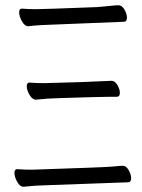

<svg xmlns="http://www.w3.org/2000/svg" viewBox="-20 -714 540 732"><path d="M70 -2Q56 -2 45.5 -21Q35 -40 35 -55Q35 -69 45 -69H47Q71 -67 101 -67Q377 -76 410 -79Q438 -82 448 -82Q461 -82 470.5 -65.5Q480 -49 480 -35Q480 -19 468 -19L162 -8Q113 -7 70 -2ZM117 -334Q103 -334 92.5 -352.5Q82 -371 82 -385Q82 -399 92 -399H94Q118 -397 148 -397Q312 -401 383 -405L405 -406Q418 -406 427.5 -390Q437 -374 437 -360Q437 -345 425 -345H399Q365 -345 209 -340Q160 -339 117 -334ZM88 -614Q74 -614 63.5 -633Q53 -652 53 -667Q53 -681 63 -681H65Q88 -679 118 -679Q144 -679 351 -687L395 -691Q422 -694 432 -694Q445 -694 454.5 -677.5Q464 -661 464 -647Q464 -631 452 -631L178 -620Q130 -619 88 -614Z"/></svg>

Font: LXGW WenKai Mono Lite
Style: Regular
Weight: 400
Monospace: yes
Designer: LXGW / Fontworks Inc.
Foundry: LXGW / Fontworks Inc.
Version: Version 1.520; June 14, 2025